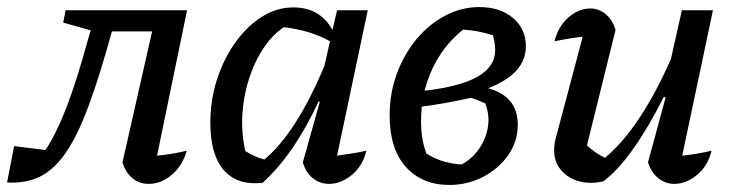

<svg xmlns="http://www.w3.org/2000/svg" viewBox="-66 -514 2082 544"><path d="M-46 3 -26 -100 63 -89Q94 -136 123 -211.5Q152 -287 183 -401L191 -428L113 -450L120 -485H464L379 -73Q422 -77 463 -87Q452 -46 421.5 -19.5Q391 7 355 7Q329 7 309.5 -9Q290 -25 281 -54L365 -425H251Q216 -297 184.5 -212.5Q153 -128 119.5 -80Q86 -32 46 -13Q6 6 -46 3Z M678 4Q607 12 568.5 -31.5Q530 -75 530 -166Q530 -231 549 -289.5Q568 -348 601 -394Q634 -440 676 -466.5Q718 -493 765 -493Q841 -493 876 -429L889 -485H976L889 -73Q909 -76 929.5 -79Q950 -82 972 -87Q962 -44 931 -18.5Q900 7 866 7Q841 7 821 -8.5Q801 -24 792 -54L840 -225L837 -227Q802 -152 763 -95Q724 -38 678 4ZM629 -86Q642 -78 655 -72Q668 -66 683 -62Q774 -138 853 -327L869 -397Q814 -428 738 -437Q694 -407 664 -349.5Q634 -292 624 -222.5Q614 -153 629 -86Z M1207 10Q1130 10 1084 -41Q1038 -92 1038 -187Q1038 -250 1058.5 -305.5Q1079 -361 1114.5 -403.5Q1150 -446 1196 -470Q1242 -494 1292 -494Q1351 -494 1387.5 -463Q1424 -432 1424 -383Q1424 -305 1317 -264Q1401 -241 1401 -161Q1401 -113 1374 -74.5Q1347 -36 1303 -13Q1259 10 1207 10ZM1337 -372Q1337 -390 1331 -414Q1287 -428 1246 -430Q1165 -365 1137 -257Q1240 -269 1288.5 -297.5Q1337 -326 1337 -372ZM1127 -168Q1127 -120 1142 -79Q1186 -51 1242 -48Q1277 -67 1297.5 -102Q1318 -137 1318 -175Q1318 -197 1309 -221Q1291 -229 1269 -237Q1233 -229 1197.5 -222.5Q1162 -216 1129 -212Q1127 -191 1127 -168ZM1219 -37Q1222 -38 1224 -39Z M1770 -54 1820 -238 1815 -240Q1772 -154 1728 -92Q1684 -30 1643 0Q1624 4 1609 4Q1563 4 1533.5 -22Q1504 -48 1504 -88Q1504 -104 1508 -120L1585 -410Q1543 -405 1505 -397Q1516 -440 1545 -465Q1574 -490 1607 -490Q1630 -490 1649.5 -474.5Q1669 -459 1678 -429L1597 -102Q1622 -79 1648 -67Q1697 -107 1744.5 -178Q1792 -249 1835 -347L1866 -485H1954L1867 -73Q1908 -77 1950 -87Q1940 -44 1909 -18.5Q1878 7 1845 7Q1820 7 1800 -8.5Q1780 -24 1770 -54Z"/></svg>

Font: Piazzolla Medium
Style: Italic
Weight: 500
Italic angle: -11.3°
Designer: Juan Pablo del Peral
Foundry: Huerta Tipografica
Version: Version 1.330